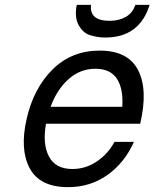

<svg xmlns="http://www.w3.org/2000/svg" viewBox="-20 -749 638 793"><path d="M297 -729H356Q352 -696 371.5 -679.5Q391 -663 433 -663Q472 -663 501 -680Q528 -696 539 -729H598Q556 -594 415 -594Q383 -594 351 -604Q323 -613 305 -645Q287 -677 297 -729ZM261 24Q145 24 103 -53.5Q61 -131 90 -258Q119 -385 197.5 -462.5Q276 -540 392 -540Q509 -540 550.5 -459Q592 -378 559 -238H474H170Q155 -155 182 -103Q209 -51 279 -51Q333 -51 379 -81.5Q425 -112 453 -163H533Q495 -77 424 -26.5Q353 24 261 24ZM374 -465Q311 -465 263 -422Q215 -379 189 -308H485Q490 -382 463 -423.5Q436 -465 374 -465Z"/></svg>

Font: Miedinger
Style: Italic
Weight: 400
Italic angle: -13°
Version: Version 001.000